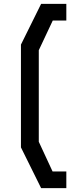

<svg xmlns="http://www.w3.org/2000/svg" viewBox="-20 -870 392 990"><path d="M322 -850V-764H252L180 -611V-139L251 14H322V100H192L88 -110V-640L192 -850Z"/></svg>

Font: Graduate
Style: Regular
Weight: 400
Version: Version 1.001